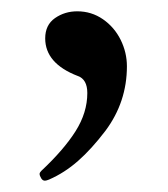

<svg xmlns="http://www.w3.org/2000/svg" viewBox="-20 -135 294 336"><path d="M58.6 181.2Q54.7 181.2 52.2 177.2Q49.3 172.4 49.3 169.4Q49.3 167 52.2 164.1Q91.8 127 112.3 94.5Q132.8 62 132.8 27.8Q132.8 3.9 116.2 -2Q59.1 -23.9 59.1 -67.9Q59.1 -91.3 76.2 -103.3Q93.3 -115.2 115.2 -115.2Q140.1 -115.2 160.2 -101.3Q180.2 -87.4 191.2 -65.2Q202.1 -43 202.1 -19Q202.1 43.5 164.6 93.8Q140.1 126 116.5 146.7Q92.8 167.5 65.9 179.2Q61 181.2 58.6 181.2Z"/></svg>

Font: JuniusX
Style: Regular
Weight: 400
Designer: Peter S. Baker
Foundry: Briery Creek Software
Version: Version 1.004